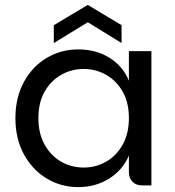

<svg xmlns="http://www.w3.org/2000/svg" viewBox="-20 -758 717 785"><path d="M300 7Q229 7 170.5 -28.5Q112 -64 77.5 -127.5Q43 -191 43 -275Q43 -359 77.5 -422.5Q112 -486 170.5 -521Q229 -556 300 -556Q373 -556 428 -521.5Q483 -487 507 -428V-549H599V0H561Q536 0 521.5 -15Q507 -30 507 -54V-122Q482 -63 426.5 -28Q371 7 300 7ZM322 -73Q372 -73 414 -97Q456 -121 481.5 -166.5Q507 -212 507 -275Q507 -339 481.5 -383.5Q456 -428 414 -452Q372 -476 322 -476Q272 -476 230 -452Q188 -428 162.5 -383.5Q137 -339 137 -275Q137 -212 162.5 -166.5Q188 -121 230 -97Q272 -73 322 -73ZM477 -582 339 -667 200 -582V-655L339 -738L477 -655Z"/></svg>

Font: Parkinsans
Style: Regular
Weight: 400
Designer: Red Stone, Indian Type Foundry
Foundry: Indian Type Foundry
Version: Version 1.000